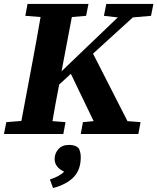

<svg xmlns="http://www.w3.org/2000/svg" viewBox="-34 -677 795 970"><path d="M491 -597 503 -657H741L729 -597L637 -589L436 -406L610 -65L676 -60L665 0H374L385 -60L439 -65L324 -304L265 -250Q256 -204 247.5 -158Q239 -112 231 -65L297 -60L286 0H-14L-2 -60L74 -66L128 -353Q139 -413 150 -472.5Q161 -532 171 -591L94 -597L105 -657H413L401 -597L329 -591L277 -317L561 -589ZM374 117Q374 181 338 218Q302 255 234 273L218 230Q269 213 290 190Q242 168 242 126Q242 98 261 76.5Q280 55 316 55Q349 55 365 74Q369 83 371.5 93.5Q374 104 374 117Z"/></svg>

Font: Source Serif 4 SmText
Style: Bold Italic
Weight: 700
Italic angle: -12°
Designer: Frank Grießhammer
Foundry: Adobe
Version: Version 4.005;hotconv 1.1.0;makeotfexe 2.6.0